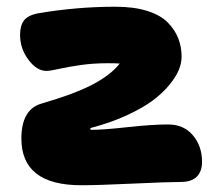

<svg xmlns="http://www.w3.org/2000/svg" viewBox="-20 -544 665 574"><path d="M223.1 9.8Q43.9 9.8 43.9 -129.9Q43.9 -218.3 106 -234.9Q204.6 -263.7 258.1 -292Q311.5 -320.3 337.9 -354Q328.1 -355 301.8 -355Q258.8 -355 220 -349.4Q181.2 -343.8 155.5 -337.9Q129.9 -332 119.1 -332Q89.8 -332 64.9 -365.5Q40 -398.9 40 -439.9Q40 -466.8 51.3 -482.2Q62.5 -497.6 91.8 -503.9Q209 -523.9 325.2 -523.9Q379.9 -523.9 419.7 -511.5Q459.5 -499 481.2 -477.1Q502.9 -455.1 512.9 -429.4Q522.9 -403.8 522.9 -374Q522.9 -356 514.9 -335.7Q506.8 -315.4 486.8 -290.8Q466.8 -266.1 436.8 -243.7Q406.7 -221.2 358.4 -199Q310.1 -176.8 250 -161.1Q250 -155.8 252.9 -155.8Q288.1 -155.8 360.8 -163.8Q433.6 -171.9 482.9 -171.9Q529.3 -171.9 556.6 -139.6Q584 -107.4 584 -60.1Q584 -31.7 568.4 -15.9Q552.7 0 520 0Q481.9 0 377.2 4.9Q272.5 9.8 223.1 9.8Z"/></svg>

Font: Shantell Sans Normal
Style: Regular
Weight: 800
Designer: Stephen Nixon, Anya Danilova, Shantell Martin
Foundry: Arrow Type
Version: Version 1.006;[559af2be0]